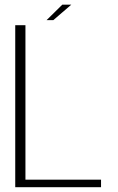

<svg xmlns="http://www.w3.org/2000/svg" viewBox="-20 -780 491 800"><path d="M43.5 0H401V-31.5H86V-675H43.5ZM174 -696H202L277 -760.5H239.5Z"/></svg>

Font: Anybody UltraCondensed Thin ExtraLight
Style: Regular
Weight: 250
Version: Version 1.111